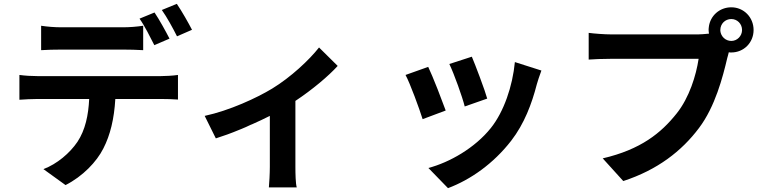

<svg xmlns="http://www.w3.org/2000/svg" viewBox="-20 -888 3970 999"><path d="M979 -733C961 -768 926 -830 900 -868L822 -836C849 -798 880 -741 901 -699L979 -733ZM862 -687C843 -724 809 -786 784 -823L706 -791C733 -753 762 -694 783 -653L862 -687ZM725 -754C691 -749 654 -746 620 -746H299C265 -746 226 -749 194 -754V-627C224 -629 265 -630 299 -630H620C655 -630 691 -629 725 -627V-754ZM518 -116C554 -186 574 -270 580 -373H817C845 -373 881 -372 906 -370V-498C880 -494 838 -492 817 -492H175C144 -492 111 -494 81 -498V-369C109 -371 146 -373 175 -373H444C440 -289 424 -212 383 -150C343 -91 277 -35 206 -8L321 75C410 30 483 -46 518 -116Z M1517 -20V-363C1606 -422 1690 -493 1737 -545L1640 -641C1589 -576 1493 -486 1396 -427C1317 -379 1175 -313 1045 -285L1103 -168C1141 -180 1183 -195 1226 -213L1236 -217C1252 -224 1268 -230 1283 -238L1293 -242C1324 -256 1355 -270 1384 -285V-20C1384 15 1381 67 1379 87H1524C1518 67 1517 15 1517 -20Z M2515 -375C2509 -397 2495 -437 2480 -477L2476 -488C2460 -531 2444 -572 2435 -593L2318 -555C2343 -503 2386 -383 2398 -334L2515 -375ZM2640 -156C2708 -244 2747 -348 2773 -449C2779 -469 2785 -489 2797 -521L2659 -565C2647 -440 2602 -307 2534 -222C2451 -118 2319 -43 2209 -14L2311 91C2428 47 2547 -36 2640 -156ZM2299 -313C2289 -340 2274 -380 2258 -421L2254 -431C2237 -474 2220 -515 2208 -540L2090 -498C2114 -454 2162 -322 2179 -268L2299 -313Z M3617 -222C3701 -333 3741 -488 3764 -586C3767 -595 3769 -605 3772 -616C3776 -615 3781 -615 3785 -615C3850 -615 3901 -666 3901 -732C3901 -798 3850 -850 3785 -850C3724 -850 3675 -806 3668 -747L3667 -733V-732C3667 -725 3668 -720 3669 -713C3648 -711 3627 -709 3613 -709H3160C3127 -709 3072 -713 3043 -717V-578C3068 -580 3114 -582 3160 -582H3615C3602 -496 3567 -381 3501 -298C3420 -196 3314 -110 3116 -64L3223 54C3401 -4 3527 -102 3617 -222ZM3728 -727C3728 -728 3728 -730 3728 -732C3728 -764 3753 -789 3785 -789C3816 -789 3841 -764 3841 -732C3841 -701 3816 -675 3785 -675C3755 -675 3731 -698 3728 -727ZM3668 -742C3667 -740 3667 -739 3667 -737V-734ZM3667 -733V-734V-733Z"/></svg>

Font: Glow Sans TC Normal
Style: Bold
Weight: 700
Designer: Ryoko NISHIZUKA (kana, bopomofo & ideographs); Paul D. Hunt (Latin, Greek & Cyrillic); Sandoll Communications, Soo-young
Version: Version 0.93